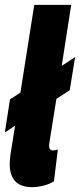

<svg xmlns="http://www.w3.org/2000/svg" viewBox="-24 -760 329 790"><path d="M-4 -215 17 -351 60 -379 117 -740H269L230 -489L285 -525L263 -389L208 -353L181 -184Q180 -176 179 -170Q178 -164 178 -160Q178 -141 194 -141Q203 -141 214 -145L198 -14Q181 -3 156 3.5Q131 10 108 10Q61 10 38.5 -14.5Q16 -39 16 -83Q16 -101 19 -123L38 -243Z"/></svg>

Font: Georama Condensed ExtraBold
Style: Italic
Weight: 800
Width: 3
Italic angle: -9°
Designer: Jean-Baptiste Levee
Foundry: Production Type
Version: Version 1.000